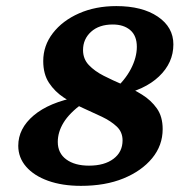

<svg xmlns="http://www.w3.org/2000/svg" viewBox="-20 -602 622 631"><path d="M246.1 8.8Q184.6 8.8 138.2 -7.8Q91.8 -24.4 65.9 -54.2Q40 -84 40 -123Q40 -179.7 90.8 -222.7Q141.6 -265.6 235.4 -283.2L252 -262.7Q208 -230.5 189 -199.2Q169.9 -168 169.9 -135.7Q169.9 -98.6 197.8 -78.1Q225.6 -57.6 272.5 -57.6Q323.2 -57.6 353 -80.1Q382.8 -102.5 382.8 -140.6Q382.8 -168 363.8 -186Q344.7 -204.1 314.9 -218.3Q285.2 -232.4 252.4 -247.1Q219.7 -261.7 189.9 -281.2Q160.2 -300.8 141.1 -329.6Q122.1 -358.4 122.1 -401.4Q122.1 -452.1 153.8 -493.2Q185.5 -534.2 239.7 -558.1Q293.9 -582 362.3 -582Q447.3 -582 498.5 -547.4Q549.8 -512.7 549.8 -456.1Q549.8 -395.5 502.4 -350.6Q455.1 -305.7 370.1 -289.1L353.5 -305.7Q390.6 -337.9 410.2 -375.5Q429.7 -413.1 429.7 -448.2Q429.7 -484.4 408.2 -502.9Q386.7 -521.5 350.6 -521.5Q305.7 -521.5 279.3 -497.6Q252.9 -473.6 252.9 -437.5Q252.9 -408.2 272 -388.2Q291 -368.2 320.8 -353Q350.6 -337.9 383.8 -323.7Q417 -309.6 446.8 -291Q476.6 -272.5 495.6 -245.6Q514.6 -218.8 514.6 -177.7Q514.6 -124 480 -82Q445.3 -40 385.7 -15.6Q326.2 8.8 246.1 8.8Z"/></svg>

Font: Crimson Pro
Style: Bold Italic
Weight: 700
Italic angle: -12°
Designer: Jacques Le Bailly
Foundry: Baron von Fonthausen
Version: Version 1.003